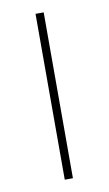

<svg xmlns="http://www.w3.org/2000/svg" viewBox="-67 -565 342 602"><g transform="rotate(-10 103.5 -264.0)"><path d="M90 0V-528H116V0Z"/></g></svg>

Font: Noto Sans UI Thin
Style: Regular
Weight: 250
Designer: Monotype Design Team
Foundry: Monotype Imaging Inc.
Version: Version 1.001